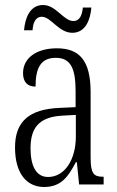

<svg xmlns="http://www.w3.org/2000/svg" viewBox="-20 -737 469 767"><path d="M269 -606C321 -606 341 -657 345 -707H311C308 -679 300 -653 273 -653C234 -653 204 -717 152 -717C99 -717 80 -664 76 -616H110C112 -645 121 -670 147 -670C184 -670 214 -606 269 -606ZM156 10C225 10 253 -32 283 -89H287L296 0H394V-31H391C354 -31 342 -44 342 -108V-369C342 -497 296 -544 207 -544C124 -544 72 -504 72 -445C72 -410 89 -391 122 -391C122 -466 143 -506 203 -506C264 -506 282 -461 282 -372V-309L218 -306C98 -301 40 -253 40 -148C40 -41 89 10 156 10ZM172 -30C123 -30 102 -76 102 -145C102 -225 135 -270 229 -275L283 -278V-191C283 -100 239 -30 172 -30Z"/></svg>

Font: Noto Serif Lao ExtraCondensed Light
Style: Regular
Weight: 300
Width: 2
Designer: Monotype Design Team
Foundry: Monotype Imaging Inc.
Version: Version 2.003